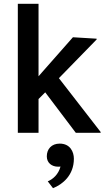

<svg xmlns="http://www.w3.org/2000/svg" viewBox="-20 -695 547 1005"><path d="M296.7 176.7C285.8 218.3 256.7 243.3 230 254.2L257.5 290C307.5 270 366.7 222.5 366.7 135.8C366.7 100 347.5 56.7 292.5 56.7C249.2 56.7 225 85.8 225 123.3C225 157.5 250.8 177.5 284.2 177.5C288.3 177.5 292.5 177.5 296.7 176.7ZM73.3 0H181.7V-176.7L216.7 -211.7L376.7 0H506.7V-4.2L288.3 -285.8L485.8 -488.3V-492.5L361.7 -500L181.7 -295.8V-675H73.3Z"/></svg>

Font: Boon SemiBold
Style: Regular
Weight: 600
Designer: Sungsit Sawaiwan
Foundry: FontUni
Version: Version 2.0